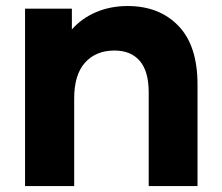

<svg xmlns="http://www.w3.org/2000/svg" viewBox="-20 -627 747 647"><path d="M645.6 -342.2V0H481.1V-315.6Q481.1 -386.7 451.1 -421.7Q421.1 -456.7 365.6 -456.7Q303.3 -456.7 266.7 -416.1Q230 -375.6 230 -295.6V0H64.4V-597.8H222.2V-527.8Q255.6 -565.6 303.9 -586.1Q352.2 -606.7 410 -606.7Q516.7 -606.7 581.1 -540Q645.6 -473.3 645.6 -342.2Z"/></svg>

Font: Paperlogy 8 ExtraBold
Style: Regular
Weight: 800
Designer: redesigned by Lee Juim, glyphs from Gmarket Sans & Montserrat
Foundry: PT&
Version: Version 1.001